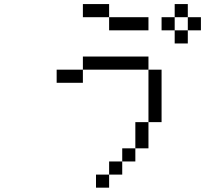

<svg xmlns="http://www.w3.org/2000/svg" viewBox="-20 -832 1040 915"><path d="M687.5 -687.5V-750H500V-687.5ZM937.5 -687.5V-750H875V-687.5H812.5V-625H875V-687.5ZM500 0H437.5V62.5H500ZM500 0H562.5V-62.5H500ZM562.5 -62.5H625V-125H562.5ZM625 -125H687.5Q687.5 -125 687.5 -250H625Q625 -250 625 -125ZM687.5 -250H750Q750 -250 750 -500H687.5Q687.5 -500 687.5 -250ZM375 -500H250V-437.5H375ZM375 -500H687.5V-562.5H375ZM812.5 -687.5V-750H750V-687.5ZM500 -750V-812.5H375V-750ZM812.5 -750H875V-812.5H812.5Z"/></svg>

Font: CalcUnifontExMono
Style: Regular
Weight: 500
Version: Version 15.0.06